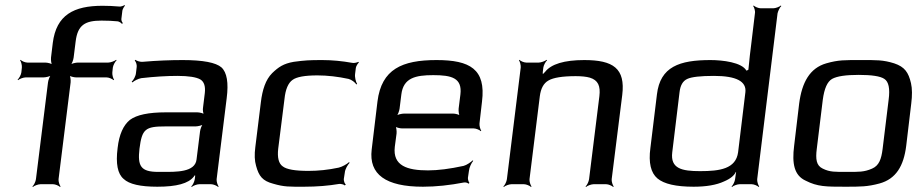

<svg xmlns="http://www.w3.org/2000/svg" viewBox="-20 -733 3669 764"><path d="M384 -651C408 -651 429 -650 449 -648C454 -647 463 -642 465 -638L469 -641C466 -644 462 -652 463 -658L467 -691C468 -697 474 -707 477 -710L476 -713C471 -710 461 -706 455 -707C432 -709 410 -710 388 -710C274 -710 204 -674 190 -562L183 -504C182 -495 184 -478 188 -473L190 -475C186 -480 169 -484 160 -484H89C80 -484 66 -490 62 -495L60 -493C64 -488 68 -473 67 -464L65 -445C64 -436 56 -421 50 -416L52 -414C57 -419 73 -425 82 -425H153C162 -425 180 -429 185 -434L184 -436C178 -431 172 -414 171 -405L123 -20C122 -11 115 4 109 9L111 11C116 6 132 0 141 0H191C200 0 214 6 219 11L221 9C217 4 212 -11 213 -20L261 -405C262 -414 260 -431 256 -436L253 -434C258 -429 274 -425 283 -425H404C413 -425 427 -419 432 -414L434 -416C430 -421 426 -436 427 -445L429 -464C430 -473 438 -488 444 -493L442 -495C436 -490 420 -484 411 -484H290C281 -484 264 -480 258 -475L260 -473C266 -478 272 -495 273 -504L281 -568C289 -634 319 -651 384 -651Z M842 -20 882 -342C890 -404 883 -445 861 -465C839 -484 788 -494 707 -494C659 -494 605 -492 547 -487C538 -486 523 -491 519 -495L516 -492C521 -488 525 -475 524 -467L521 -442C520 -430 511 -414 504 -408L507 -405C513 -411 530 -420 542 -422C595 -428 643 -431 686 -431C731 -431 761 -426 777 -417C792 -408 798 -390 795 -363L788 -306C786 -297 788 -280 793 -275L795 -277C791 -282 774 -286 765 -286H640C571 -286 524 -276 497 -256C471 -235 454 -198 448 -144C440 -82 448 -41 472 -21C494 0 539 10 606 10C683 10 730 -3 751 -30C753 -34 759 -38 760 -41L756 -42C756 -39 757 -31 756 -27L755 -20C754 -11 747 4 741 9L743 11C748 6 764 0 773 0H820C829 0 843 6 848 11L850 9C846 4 841 -11 842 -20ZM535 -141C545 -220 558 -230 639 -230H758C767 -230 785 -234 790 -239L789 -241C783 -236 777 -219 776 -210L762 -98C756 -47 680 -49 628 -49H610C540 -49 527 -72 535 -141Z M1348 -20 1352 -46C1353 -60 1364 -78 1371 -85L1369 -88C1361 -80 1341 -69 1328 -66C1286 -57 1246 -53 1207 -53C1154 -53 1120 -59 1105 -71C1089 -82 1083 -106 1087 -141L1112 -339C1116 -378 1127 -403 1144 -415C1160 -427 1193 -433 1243 -433C1283 -433 1325 -428 1367 -419C1379 -416 1393 -405 1398 -397L1401 -399C1396 -407 1391 -426 1393 -439L1396 -463C1397 -470 1404 -481 1408 -484L1406 -487C1401 -484 1388 -481 1381 -483C1342 -490 1302 -494 1262 -494C1211 -494 1193 -493 1149 -487C1108 -480 1088 -466 1063 -442C1037 -416 1024 -376 1018 -326L996 -148C992 -118 993 -93 999 -73C1010 -32 1025 -13 1067 -2C1111 11 1131 10 1190 10C1242 10 1288 6 1329 -1C1336 -2 1349 1 1352 5L1356 1C1351 -2 1348 -13 1348 -20Z M1717 -494C1580 -494 1498 -458 1482 -329L1459 -138C1447 -39 1515 10 1663 10C1715 10 1770 4 1827 -7C1833 -8 1842 -5 1844 -2L1848 -5C1845 -8 1841 -20 1842 -26L1846 -53C1847 -66 1856 -85 1863 -93L1861 -95C1854 -88 1837 -76 1825 -73C1770 -61 1723 -55 1683 -55C1601 -55 1542 -73 1551 -149L1558 -202C1559 -211 1557 -228 1553 -233L1550 -231C1555 -226 1571 -222 1580 -222H1865C1874 -222 1889 -216 1893 -211L1895 -213C1891 -218 1887 -233 1888 -242L1898 -329C1914 -458 1850 -494 1717 -494ZM1704 -434C1777 -434 1820 -423 1812 -357L1805 -301C1804 -292 1806 -275 1810 -270L1812 -272C1808 -277 1792 -281 1783 -281H1588C1579 -281 1561 -277 1555 -272L1557 -270C1563 -275 1569 -292 1570 -301L1577 -357C1585 -423 1633 -434 1704 -434Z M2305 -494C2225 -494 2173 -478 2149 -447C2145 -442 2138 -437 2136 -433L2140 -431C2141 -435 2139 -443 2140 -448L2142 -464C2143 -473 2151 -488 2157 -493L2155 -495C2149 -490 2133 -484 2124 -484H2074C2065 -484 2051 -490 2047 -495L2045 -493C2049 -488 2053 -473 2052 -464L1997 -20C1996 -11 1989 4 1983 9L1985 11C1990 6 2006 0 2015 0H2065C2074 0 2088 6 2093 11L2095 9C2091 4 2086 -11 2087 -20L2128 -350C2132 -381 2143 -402 2163 -413C2182 -424 2218 -430 2271 -430C2294 -430 2313 -428 2327 -424C2360 -414 2370 -391 2365 -350L2324 -20C2323 -11 2316 4 2310 9L2312 11C2317 6 2333 0 2342 0H2392C2401 0 2415 6 2420 11L2422 9C2418 4 2413 -11 2414 -20L2456 -355C2469 -461 2420 -494 2305 -494Z M2807 -494C2684 -494 2607 -468 2594 -357L2568 -144C2560 -85 2570 -45 2596 -23C2622 -1 2670 10 2740 10C2790 10 2831 3 2861 -11C2887 -22 2902 -35 2908 -49C2908 -49 2910 -48 2910 -48L2906 -49C2906 -49 2909 -48 2909 -48L2905 -20C2904 -11 2897 4 2891 9L2893 11C2898 6 2914 0 2923 0H2971C2980 0 2994 6 2999 11L3001 9C2997 4 2992 -11 2993 -20L3074 -680C3076 -689 3083 -704 3089 -709L3087 -711C3082 -706 3066 -700 3057 -700H3007C2998 -700 2984 -706 2979 -711L2977 -709C2981 -704 2986 -689 2984 -680L2969 -555C2966 -532 2962 -499 2958 -456C2958 -455 2953 -453 2953 -453L2956 -454C2956 -454 2950 -452 2950 -452C2932 -485 2855 -494 2807 -494ZM2766 -52C2693 -52 2647 -62 2655 -127L2684 -366C2687 -393 2697 -411 2715 -419C2732 -427 2768 -431 2821 -431C2910 -431 2951 -409 2946 -366L2917 -127C2908 -61 2844 -52 2766 -52Z M3606 -321C3610 -353 3610 -380 3605 -402C3595 -445 3580 -467 3538 -481C3493 -495 3468 -494 3405 -494C3342 -494 3317 -495 3268 -481C3202 -462 3171 -405 3160 -321L3140 -153C3131 -82 3140 -35 3186 -14C3233 10 3267 10 3343 10C3404 10 3432 10 3480 -3C3545 -21 3576 -72 3586 -153L3606 -321ZM3492 -140C3487 -100 3478 -74 3450 -62C3418 -48 3397 -49 3350 -49C3303 -49 3282 -48 3254 -62C3228 -74 3225 -100 3230 -140L3254 -336C3260 -381 3272 -408 3291 -419C3311 -430 3346 -435 3397 -435C3448 -435 3483 -430 3499 -419C3516 -408 3522 -381 3516 -336L3492 -140Z"/></svg>

Font: Gamestation Storm Oblique 
Style: Italic
Weight: 400
Designer: Jonas Hecksher
Foundry: Jonas Hecksher, Playtypeª, e-types AS
Version: Version 1.003